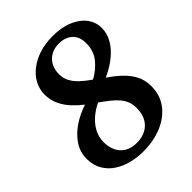

<svg xmlns="http://www.w3.org/2000/svg" viewBox="-213 -871 1003 1003"><g transform="rotate(-45 288.0 -370.0)"><path d="M256 11Q214.5 11 173 0.8Q131.5 -9.5 97.2 -31.5Q63 -53.5 42.2 -88.2Q21.5 -123 21 -172Q21 -221 48 -261.5Q75 -302 119.5 -331.8Q164 -361.5 215.5 -378Q187.5 -399.5 161.8 -427Q136 -454.5 119.8 -488.2Q103.5 -522 103 -563.5Q103 -602.5 120.8 -636.5Q138.5 -670.5 171.5 -696.2Q204.5 -722 249.2 -736.5Q294 -751 347.5 -751Q414.5 -751 462.2 -730.8Q510 -710.5 535.2 -676.8Q560.5 -643 561 -601.5Q561.5 -559.5 540.2 -522.5Q519 -485.5 481 -454.8Q443 -424 392 -401Q428 -376.5 459.2 -347.8Q490.5 -319 509.8 -283.5Q529 -248 529 -202.5Q529.5 -136.5 494 -88.8Q458.5 -41 396.8 -15Q335 11 256 11ZM337.5 -441Q382 -464.5 414.8 -504.2Q447.5 -544 447 -601Q447 -636 433 -657.8Q419 -679.5 396 -690Q373 -700.5 344.5 -700.5Q311 -700.5 285.5 -686.5Q260 -672.5 245.8 -646.5Q231.5 -620.5 231.5 -584Q232 -555 245.2 -530.8Q258.5 -506.5 282.2 -484.5Q306 -462.5 337.5 -441ZM266.5 -45Q306 -45 334.5 -60.8Q363 -76.5 378.8 -105.5Q394.5 -134.5 394 -175.5Q394 -202 385.8 -223.2Q377.5 -244.5 361.8 -262.8Q346 -281 323.5 -299Q301 -317 272 -337.5Q242.5 -324.5 213 -300.5Q183.5 -276.5 164.5 -243.5Q145.5 -210.5 145.5 -169.5Q145.5 -134.5 158.8 -106.5Q172 -78.5 198.8 -61.8Q225.5 -45 266.5 -45Z"/></g></svg>

Font: Merriweather 20pt
Style: Bold Italic
Weight: 700
Italic angle: -7.8°
Version: Version 2.101